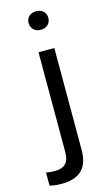

<svg xmlns="http://www.w3.org/2000/svg" viewBox="-170 -715 539 949"><g transform="rotate(-15 100.0 -240.5)"><path d="M21 188Q5 188 -11 186Q-27 184 -39 181V114Q-29 116 -17 117Q-5 118 6 118Q43 118 61 99.5Q79 81 79 44V-470H160V50Q160 121 125.5 154.5Q91 188 21 188ZM119 -574Q97 -574 83 -587.5Q69 -601 69 -622Q69 -643 83 -656Q97 -669 119 -669Q142 -669 156 -656Q170 -643 170 -622Q170 -601 156 -587.5Q142 -574 119 -574Z"/></g></svg>

Font: Gantari
Style: Regular
Weight: 400
Designer: Anugrah Pasau
Foundry: Lafontype
Version: Version 1.000; ttfautohint (v1.8.3)